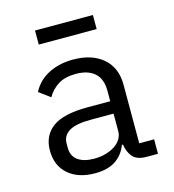

<svg xmlns="http://www.w3.org/2000/svg" viewBox="-107 -795 814 897"><g transform="rotate(-15 300.0 -346.5)"><path d="M144 -705H424V-637H144ZM495 0Q448 0 428 -24Q408 -48 403 -84H398Q381 -39 343.5 -13.5Q306 12 243 12Q162 12 114 -30Q66 -72 66 -145Q66 -217 118.5 -256Q171 -295 288 -295H398V-346Q398 -403 366 -431.5Q334 -460 275 -460Q223 -460 190 -439.5Q157 -419 137 -384L83 -424Q93 -444 110 -463Q127 -482 152 -496.5Q177 -511 209 -519.5Q241 -528 280 -528Q371 -528 424.5 -482Q478 -436 478 -354V-70H550V0ZM257 -55Q288 -55 313.5 -62.5Q339 -70 358 -82.5Q377 -95 387.5 -112.5Q398 -130 398 -150V-235H288Q216 -235 183 -215Q150 -195 150 -157V-136Q150 -96 178.5 -75.5Q207 -55 257 -55Z"/></g></svg>

Font: PlemolJP35 Console
Style: Regular
Weight: 400
Version: v2.0.3; ttfautohint (v1.8.4.7-5d5b-dirty) -l 6 -r 45 -G 200 